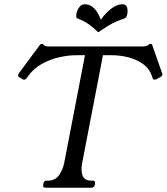

<svg xmlns="http://www.w3.org/2000/svg" viewBox="-20 -877 779 897"><path d="M651 -660Q656 -660 662 -661.5Q668 -663 675 -669Q679 -672 684 -672Q691 -672 692 -664L737 -536Q739 -530 739 -528Q737 -521 729 -517L711 -507Q706 -505 704.5 -505Q703 -505 701 -505Q695 -505 693 -512L691 -518Q679 -556 648 -578Q617 -600 578.5 -609.5Q540 -619 504 -619H461L364 -116Q357 -82 365.5 -57.5Q374 -33 407 -33H413Q426 -33 424 -20L423 -13Q420 0 407 0H192Q179 0 182 -13L183 -20Q185 -33 198 -33H203Q237 -33 255 -57.5Q273 -82 280 -116L377 -619H334Q299 -619 256.5 -609.5Q214 -600 174.5 -578Q135 -556 109 -518L105 -512Q100 -505 93 -505Q92 -505 90 -505Q88 -505 85 -507L69 -517Q63 -521 65 -528Q65 -530 69 -536L164 -664Q168 -672 176 -672Q181 -672 183 -669Q188 -663 193.5 -661.5Q199 -660 203 -660ZM451 -785Q463 -802 479 -818.5Q495 -835 514 -846Q533 -857 553 -857Q568 -857 573 -844Q578 -831 575 -814Q574 -806 571 -800Q568 -794 562 -791Q541 -784 523.5 -776.5Q506 -769 487 -757.5Q468 -746 439 -726Q418 -746 403 -757.5Q388 -769 374 -776.5Q360 -784 341 -791Q336 -794 336 -800Q336 -806 337 -814Q341 -831 351 -844Q361 -857 376 -857Q396 -857 410.5 -846Q425 -835 435 -818.5Q445 -802 451 -785Z"/></svg>

Font: Young Serif Light
Style: Italic
Weight: 300
Italic angle: -10.979°
Designer: Bastien Sozeau
Foundry: NBR — Bastien Sozeau
Version: Version 5.001